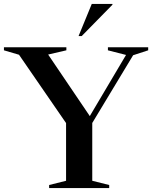

<svg xmlns="http://www.w3.org/2000/svg" viewBox="-33 -955 772 975"><path d="M63.5 -677 -13 -699.5V-715H304V-699.5L211.5 -678L423 -365.5L607 -676L515 -699.5V-715H719.5V-699.5L643 -674.5L435.5 -330.5V-37L521.5 -15.5V0H216.5V-15.5L302.5 -37V-330ZM366 -772 433 -935H538V-931L382 -772Z"/></svg>

Font: Newsreader 72pt Medium
Style: Regular
Weight: 500
Designer: Hugues Gentile
Foundry: Production Type
Version: Version 1.003; ttfautohint (v1.8.3)